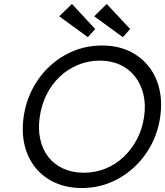

<svg xmlns="http://www.w3.org/2000/svg" viewBox="-20 -936 830 966"><path d="M391 10Q317 10 258 -16.5Q199 -43 159.5 -91Q120 -139 104 -204.5Q88 -270 99 -348Q110 -426 145 -491.5Q180 -557 233 -605.5Q286 -654 352.5 -680.5Q419 -707 493 -707Q568 -707 626.5 -680.5Q685 -654 725 -605.5Q765 -557 781 -491.5Q797 -426 786 -348Q775 -271 740 -205.5Q705 -140 651.5 -91.5Q598 -43 532 -16.5Q466 10 391 10ZM402 -67Q459 -67 510 -87.5Q561 -108 601.5 -146Q642 -184 669 -235.5Q696 -287 705 -348Q714 -410 701.5 -461.5Q689 -513 659.5 -551Q630 -589 584.5 -610Q539 -631 482 -631Q425 -631 373.5 -610Q322 -589 281.5 -551Q241 -513 215 -461.5Q189 -410 180 -348Q171 -287 182.5 -235.5Q194 -184 223.5 -146Q253 -108 299 -87.5Q345 -67 402 -67ZM598 -749 454 -854 517 -916 635 -790ZM422 -749 278 -854 342 -916 459 -790Z"/></svg>

Font: Lexend Light
Style: Italic
Weight: 300
Italic angle: -8.13011°
Designer: Bonnie Shaver-Troup, Thomas Jockin
Foundry: Lexend
Version: Version 1.007